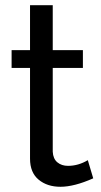

<svg xmlns="http://www.w3.org/2000/svg" viewBox="-20 -716 392 743"><path d="M340.8 -25.9Q267.1 6.8 213.9 6.8Q162.6 6.8 129.4 -20.8Q96.2 -48.3 96.2 -102.1V-453.1H24.9V-522H96.2V-695.8H184.1V-522H300.8V-453.1H184.1V-128.9Q185.5 -101.6 201.9 -87.9Q218.3 -74.2 243.2 -74.2Q283.2 -74.2 319.8 -96.2Z"/></svg>

Font: Rawline Medium
Style: Regular
Weight: 500
Designer: Matt McInerney, Pablo Impallari, Rodrigo Fuenzalida
Foundry: Matt McInerney, Pablo Impallari, Rodrigo Fuenzalida
Version: Version 4.020;PS 004.020;hotconv 1.0.88;makeotf.lib2.5.64775